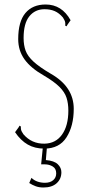

<svg xmlns="http://www.w3.org/2000/svg" viewBox="-20 -651 390 854"><path d="M177 10Q135 10 103.5 -8Q72 -26 47 -63L63 -85L67 -92L73 -88Q72 -83 73.5 -75Q75 -67 84 -54Q121 -11 178 -12Q228 -13 256 -52.5Q284 -92 284 -159Q284 -191 276 -216Q268 -241 244.5 -264.5Q221 -288 175 -315Q117 -348 89 -387Q61 -426 61 -477Q61 -555 93 -593Q125 -631 183 -631Q255 -631 294 -561L280 -541L276 -534L270 -537Q271 -543 270 -551Q269 -559 260 -573Q243 -593 223.5 -601.5Q204 -610 178 -610Q136 -610 110.5 -578.5Q85 -547 85 -482Q85 -450 94 -425.5Q103 -401 129 -377Q155 -353 206 -323Q308 -265 308 -167Q308 -91 276 -40.5Q244 10 177 10ZM173 183Q154 183 139 177.5Q124 172 110 163L120 140Q131 151 146.5 156.5Q162 162 180 162Q203 162 216.5 150.5Q230 139 230 120Q230 99 214.5 89.5Q199 80 179 80H163L171 0H189L184 61Q221 64 237 79.5Q253 95 253 115Q253 145 232 164Q211 183 173 183Z"/></svg>

Font: Inconsolata ExtraCondensed ExtraLight
Style: Regular
Weight: 200
Width: 2
Monospace: yes
Designer: Raph Levien, Cyreal, Brenton Simpson
Foundry: Raph Levien, Cyreal, Google
Version: Version 3.001; ttfautohint (v1.8.2.53-6de2)